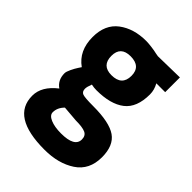

<svg xmlns="http://www.w3.org/2000/svg" viewBox="-215 -619 967 967"><g transform="rotate(45 269.0 -135.0)"><path d="M276 240Q40 240 40 91Q40 24 111 -31Q75 -56 75 -104Q75 -115 85 -136Q95 -157 105 -172L115 -187Q46 -236 46 -333Q46 -422 104.5 -466Q163 -510 251 -510Q266 -510 290 -507Q314 -504 330 -500L347 -497L501 -500V-395H438Q455 -365 455 -333Q455 -239 402 -198Q349 -157 249 -157Q231 -157 213 -161Q203 -135 203 -122Q203 -101 218.5 -95Q234 -89 295 -89Q410 -89 459 -55Q508 -21 508 62Q508 152 441.5 196Q375 240 276 240ZM284 24 199 17Q172 44 172 77Q172 98 201.5 110.5Q231 123 277 123Q373 123 373 70Q373 43 352 33.5Q331 24 284 24ZM249 -264Q323 -264 323 -333Q323 -400 250 -400Q180 -400 180 -333Q180 -264 249 -264Z"/></g></svg>

Font: TypoPRO Titillium Maps
Style: 999 wt
Weight: 900
Designer: Campivisivi
Foundry: Accademia di Belle Arti di Urbino and students of MA course of Visual design
Version: Version 001.001